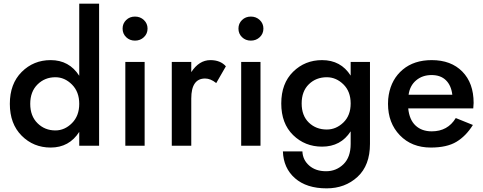

<svg xmlns="http://www.w3.org/2000/svg" viewBox="-20 -800 2654 1054"><path d="M258 -470Q360 -470 415 -384V-780H524V0H415V-76Q360 10 258 10Q164 10 99 -55Q34 -120 34 -230Q34 -340 99 -405Q164 -470 258 -470ZM284 -84Q335 -84 375 -124Q415 -164 415 -230Q415 -296 375 -336Q335 -376 284 -376Q226 -376 186 -336.5Q146 -297 146 -230Q146 -163 186 -123.5Q226 -84 284 -84Z M672.5 -596Q653 -615 653 -643Q653 -671 672.5 -690Q692 -709 721 -709Q750 -709 770 -690Q790 -671 790 -643Q790 -615 770 -596Q750 -577 721 -577Q692 -577 672.5 -596ZM668 -460H774V0H668Z M1167 -344Q1136 -369 1106 -369Q1030 -369 1030 -259V0H923V-460H1030V-404Q1073 -470 1135 -470Q1190 -470 1220 -436Z M1308.5 -596Q1289 -615 1289 -643Q1289 -671 1308.5 -690Q1328 -709 1357 -709Q1386 -709 1406 -690Q1426 -671 1426 -643Q1426 -615 1406 -596Q1386 -577 1357 -577Q1328 -577 1308.5 -596ZM1304 -460H1410V0H1304Z M1748 -470Q1851 -470 1905 -385V-460H2011V-10Q2011 108 1942.5 171Q1874 234 1773 234Q1663 234 1599.5 178.5Q1536 123 1533 31H1640Q1642 78 1677.5 109Q1713 140 1770 140Q1826 140 1865.5 101.5Q1905 63 1905 -10V-79Q1851 5 1748 5Q1654 5 1589 -58.5Q1524 -122 1524 -232Q1524 -342 1589 -406Q1654 -470 1748 -470ZM1774 -89Q1825 -89 1865 -127.5Q1905 -166 1905 -232Q1905 -298 1865 -337Q1825 -376 1774 -376Q1715 -376 1675.5 -337.5Q1636 -299 1636 -232Q1636 -165 1675.5 -127Q1715 -89 1774 -89Z M2463 -280Q2457 -331 2428 -359.5Q2399 -388 2349 -388Q2299 -388 2264.5 -359Q2230 -330 2223 -280ZM2221 -205Q2227 -143 2261 -111Q2295 -79 2350 -79Q2438 -79 2482 -152L2576 -114Q2538 -53 2485.5 -21.5Q2433 10 2345 10Q2240 10 2175 -57.5Q2110 -125 2110 -230Q2110 -258 2114 -279Q2129 -366 2191 -418Q2253 -470 2350 -470Q2456 -470 2518 -407Q2580 -344 2580 -235Q2580 -227 2578 -205Z"/></svg>

Font: Renner* Medium
Style: Medium
Weight: 500
Version: Version 003.000 ; ttfautohint (v0.97) -l 8 -r 50 -G 200 -x 1